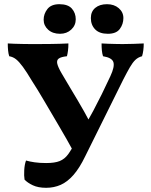

<svg xmlns="http://www.w3.org/2000/svg" viewBox="-20 -886 719 915"><path d="M200 9Q162 9 136.5 -3Q111 -15 97 -30Q94 -48 95.5 -75Q97 -102 104 -121Q121 -116 145 -112.5Q169 -109 200 -109Q241 -109 264.5 -118.5Q288 -128 304.5 -150.5Q321 -173 340 -211Q384 -282 424.5 -358Q465 -434 506 -523Q527 -568 520.5 -589.5Q514 -611 471 -618Q467 -630 465.5 -645.5Q464 -661 464 -679Q477 -678 494.5 -677.5Q512 -677 530 -676.5Q548 -676 564 -676Q588 -676 617 -677Q646 -678 665 -679Q665 -662 663 -646.5Q661 -631 657 -618Q638 -613 625 -600.5Q612 -588 599 -565.5Q586 -543 568 -508L386 -141Q359 -85 330 -52Q301 -19 269 -5Q237 9 200 9ZM334 -157Q298 -223 260.5 -286.5Q223 -350 190.5 -405.5Q158 -461 132 -501Q107 -543 89 -567.5Q71 -592 56.5 -603.5Q42 -615 24 -618Q20 -630 18.5 -646Q17 -662 17 -679Q29 -678 47 -677.5Q65 -677 86 -676.5Q107 -676 126.5 -676Q146 -676 160 -676Q184 -676 225.5 -676.5Q267 -677 306 -679Q306 -660 304 -644.5Q302 -629 299 -618Q271 -615 260 -607Q249 -599 253 -582Q257 -565 274 -536Q298 -495 316 -465Q334 -435 349.5 -409Q365 -383 381 -354.5Q397 -326 417 -288ZM494 -725Q454 -725 433.5 -746Q413 -767 413 -800Q413 -831 434 -848.5Q455 -866 490 -866Q524 -866 546 -847Q568 -828 568 -800Q568 -771 551 -748Q534 -725 494 -725ZM266 -725Q231 -725 209.5 -744.5Q188 -764 188 -792Q188 -820 206 -843Q224 -866 263 -866Q304 -866 322.5 -845Q341 -824 341 -794Q341 -765 319.5 -745Q298 -725 266 -725Z"/></svg>

Font: Vollkorn
Style: Bold
Weight: 700
Designer: Friedrich Althausen
Foundry: Friedrich Althausen
Version: Version 5.000